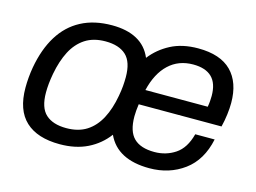

<svg xmlns="http://www.w3.org/2000/svg" viewBox="-80 -674 1094 822"><g transform="rotate(15 467.5 -263.0)"><path d="M238.2 12Q139 12 86.9 -36.5Q34.7 -85.1 34.7 -184.3Q34.7 -206.5 36.7 -229.6Q38.7 -252.7 42.7 -275.6Q57.8 -359.8 94 -418.3Q130.2 -476.9 187.9 -507.4Q245.6 -538 324.8 -538Q391.2 -538 435.5 -513.8Q479.7 -489.7 500.2 -440.9Q534.2 -484.8 585.2 -511.4Q636.2 -538 706.2 -538Q804.7 -538 853.6 -488.7Q902.5 -439.4 902.5 -348.3Q902.5 -325.3 899 -297.1Q895.5 -268.9 888.5 -240.8H521.5Q519.5 -225.6 518.2 -212.1Q517 -198.6 517 -186.3Q517 -120 547.1 -90.4Q577.2 -60.7 638.6 -60.7Q689.8 -60.7 730.7 -87.9Q771.7 -115 788.5 -179.4H874.5Q854.4 -84 789.1 -36Q723.8 12 635.6 12Q565 12 518.1 -12.4Q471.1 -36.8 448.5 -86.2Q413.4 -39.5 361.1 -13.8Q308.8 12 238.2 12ZM247.5 -61.8Q301.1 -61.8 337.6 -85.1Q374.2 -108.5 396.9 -151.7Q419.7 -194.9 430.1 -253.7Q434.7 -278.3 436.4 -299Q438.1 -319.7 438.1 -338.2Q438.1 -405.5 406.7 -434.9Q375.2 -464.2 315.4 -464.2Q262 -464.2 225.4 -440.4Q188.9 -416.5 166.6 -373.6Q144.4 -330.6 133.4 -271.8Q128.8 -246.7 126.8 -226.2Q124.8 -205.8 124.8 -187.3Q124.8 -119.4 156.6 -90.6Q188.3 -61.8 247.5 -61.8ZM533.3 -307.1H809.6Q812.1 -320.7 813 -332.9Q814 -345.2 814 -355.8Q814 -411.6 786.2 -438.7Q758.4 -465.8 703.3 -465.8Q638.6 -465.8 595.2 -424.9Q551.7 -384.1 533.3 -307.1Z"/></g></svg>

Font: Archivo Variable SemiBold
Style: Italic
Weight: 600
Italic angle: -10°
Designer: Hector Gatti
Foundry: Omnibus-Type
Version: Version 2.001